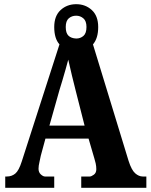

<svg xmlns="http://www.w3.org/2000/svg" viewBox="-20 -897 719 917"><path d="M5 0V-54H13Q36 -54 53 -68Q70 -82 84 -126L264 -685Q239 -713 239 -768Q239 -821 269.5 -849Q300 -877 344 -877Q388 -877 418.5 -849Q449 -821 449 -768Q449 -714 424 -685L594 -129Q608 -85 625.5 -69.5Q643 -54 662 -54H679V0H368V-54H409Q416 -54 428 -62.5Q440 -71 440 -89Q440 -103 437 -116.5Q434 -130 431 -139L403 -235H197L175 -154Q173 -142 168.5 -123.5Q164 -105 164 -91Q164 -74 175 -64Q186 -54 195 -54H239V0ZM344 -713Q364 -713 378.5 -725.5Q393 -738 393 -768Q393 -797 378 -809.5Q363 -822 344 -822Q323 -822 308.5 -809.5Q294 -797 294 -768Q294 -739 307 -726.5Q320 -714 344 -713ZM216 -297H384L342 -462Q334 -494 323.5 -536.5Q313 -579 306 -612Q301 -593 293.5 -566.5Q286 -540 278 -513Q270 -486 264 -467Z"/></svg>

Font: Noto Serif Tamil Condensed ExtraBold
Style: Regular
Weight: 800
Width: 3
Designer: Indian Type Foundry, Tom Grace, and the Monotype Design Team
Foundry: Monotype Imaging Inc.
Version: Version 2.004; ttfautohint (v1.8.4.7-5d5b)